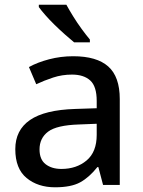

<svg xmlns="http://www.w3.org/2000/svg" viewBox="-20 -786 609 816"><path d="M291 -547Q391 -547 440 -503.5Q489 -460 489 -365V0H418L398 -76H394Q359 -32 320.5 -11Q282 10 214 10Q141 10 93 -29.5Q45 -69 45 -152Q45 -233 107.5 -276Q170 -319 300 -323L391 -326V-357Q391 -419 363.5 -444Q336 -469 286 -469Q244 -469 206 -456.5Q168 -444 134 -428L103 -501Q139 -521 188.5 -534Q238 -547 291 -547ZM316 -257Q221 -254 184.5 -226.5Q148 -199 148 -151Q148 -108 174 -88Q200 -68 241 -68Q305 -68 348 -104Q391 -140 391 -213V-260ZM262 -766Q274 -744 291 -716.5Q308 -689 327 -663Q346 -637 362 -618V-606H295Q278 -620 256 -639.5Q234 -659 212 -680.5Q190 -702 172.5 -722Q155 -742 145 -756V-766Z"/></svg>

Font: Noto Sans New Tai Lue Medium
Style: Regular
Weight: 500
Version: Version 2.003